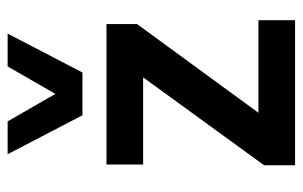

<svg xmlns="http://www.w3.org/2000/svg" viewBox="-165 -628 793 503"><g transform="rotate(-90 231.5 -376.5)"><path d="M50 0V-81L305 -432L307 -398H52V-494H420V-414L162 -61L160 -96H430V0ZM181 -557 79 -753H165L237 -628L309 -753H395L293 -557Z"/></g></svg>

Font: Nunito Sans 10pt SemiCondensed
Style: Bold
Weight: 700
Width: 4
Designer: Vernon Adams
Foundry: Vernon Adams
Version: Version 3.101;gftools[0.9.27]